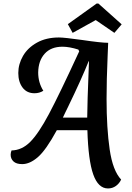

<svg xmlns="http://www.w3.org/2000/svg" viewBox="-20 -901 744 1081"><path d="M472 -168H300Q239 -56 193.5 -16.5Q148 23 105 23Q72 23 56 8Q40 -7 40 -30Q40 -42 45 -54Q103 -55 150 -102Q197 -149 255.5 -259Q314 -369 426 -612L421 -622Q370 -638 332 -638Q267 -638 231.5 -598.5Q196 -559 195 -493Q195 -436 224 -390Q202 -376 174 -376Q131 -376 107 -408Q83 -440 83 -490Q83 -540 109.5 -586Q136 -632 188 -661Q240 -690 312 -690Q342 -690 442 -676Q550 -660 589 -660L586 -586Q580 -450 580 -344Q580 -179 597.5 -59.5Q615 60 662 110Q652 132 632.5 146Q613 160 588 160Q533 160 505 81Q477 2 472 -168ZM481 -556H479Q440 -458 362 -297Q356 -285 349 -270.5Q342 -256 334 -239H471Q471 -306 481 -556ZM362 -765 524 -881H534L665 -764L624 -716L519 -788L389 -716Z"/></svg>

Font: Sansita SW
Style: Italic
Weight: 400
Italic angle: -11°
Designer: Pablo Cosgaya
Foundry: Omnibus-Type
Version: Version 1.000